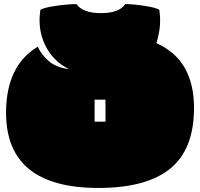

<svg xmlns="http://www.w3.org/2000/svg" viewBox="-20 -895 990 950"><path d="M467 35Q10 35 10 -337Q10 -570 167 -664Q184 -625 221 -593Q258 -561 321 -553Q241 -593 203 -672.5Q165 -752 180 -847Q198 -856 231.5 -862Q265 -868 300.5 -871.5Q336 -875 358 -875Q390 -830 479 -830Q570 -830 600 -875Q621 -875 654 -871.5Q687 -868 719 -862Q751 -856 768 -847Q774 -809 771.5 -770.5Q769 -732 754 -682H753Q849 -639 894.5 -558.5Q940 -478 940 -361Q940 -156 822 -60.5Q704 35 467 35ZM448 -293H502V-402H448Z"/></svg>

Font: Oi
Style: Regular
Weight: 400
Designer: Kostas Bartsokas, Mohamad Dakak
Foundry: Foundry5
Version: Version 4.000